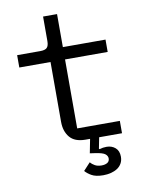

<svg xmlns="http://www.w3.org/2000/svg" viewBox="-97 -766 794 1042"><g transform="rotate(-10 300.0 -245.5)"><path d="M387 207Q346 207 322.5 193.5Q299 180 288 166L326 125Q335 136 350 144.5Q365 153 387 153Q406 153 418.5 145.5Q431 138 431 122Q431 108 418 97.5Q405 87 363 81L335 77L350 0H325Q266 0 238.5 -33Q211 -66 211 -118V-448H39V-516H167Q193 -516 203.5 -526.5Q214 -537 214 -563V-698H291V-516H526V-448H291V-68H526V0H400L388 61L391 64Q410 58 430 58Q459 58 478.5 75Q498 92 498 124Q498 145 489 161Q480 177 464.5 187Q449 197 429 202Q409 207 387 207Z"/></g></svg>

Font: PlemolJP35 Console
Style: Regular
Weight: 400
Version: v2.0.3; ttfautohint (v1.8.4.7-5d5b-dirty) -l 6 -r 45 -G 200 